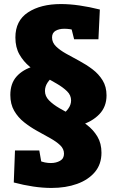

<svg xmlns="http://www.w3.org/2000/svg" viewBox="-20 -743 571 948"><path d="M234 185Q191 185 144 178Q97 171 48 158L54 0H174L187 74L172 49Q186 56 201.5 59Q217 62 231 62Q257 62 276.5 51Q296 40 296 16Q296 -8 277 -26Q258 -44 227.5 -61Q197 -78 163.5 -96.5Q130 -115 99.5 -139Q69 -163 50 -196Q31 -229 31 -274Q31 -331 62 -365.5Q93 -400 146 -415.5Q199 -431 265 -431L282 -379Q266 -379 247 -367Q228 -355 215 -335.5Q202 -316 202 -294Q202 -268 222 -247.5Q242 -227 274 -208.5Q306 -190 341.5 -170.5Q377 -151 409 -126.5Q441 -102 461 -68.5Q481 -35 481 11Q481 68 448.5 106.5Q416 145 360.5 165Q305 185 234 185ZM244 -107 240 -160Q258 -160 279.5 -172.5Q301 -185 316 -205Q331 -225 331 -247Q331 -273 311 -292.5Q291 -312 260 -330Q229 -348 193.5 -368Q158 -388 127 -413.5Q96 -439 76 -474Q56 -509 56 -558Q56 -641 118.5 -682Q181 -723 281 -723Q324 -723 372.5 -716Q421 -709 473 -696L466 -549H346L328 -621L353 -592Q339 -597 325 -599Q311 -601 297 -601Q272 -601 254.5 -591Q237 -581 237 -558Q237 -533 256.5 -514Q276 -495 306.5 -478Q337 -461 371.5 -442.5Q406 -424 436.5 -401Q467 -378 486.5 -346.5Q506 -315 506 -272Q506 -216 470.5 -179Q435 -142 376 -124.5Q317 -107 244 -107Z"/></svg>

Font: Bitter Thin Black
Style: Regular
Weight: 900
Version: Version 3.020